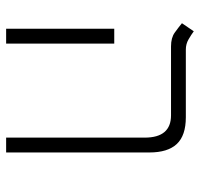

<svg xmlns="http://www.w3.org/2000/svg" viewBox="-33 -619 652 626"><g transform="rotate(90 293.0 -306.0)"><path d="M428.7 0V-451.7Q428.7 -537.6 356 -537.6H131.3Q103 -537.6 86.2 -549.8Q69.3 -562 55.7 -573.2L82 -611.8Q93.3 -603.5 108.4 -594.7Q123.5 -585.9 141.6 -585.9H362.3Q421.9 -585.9 449.5 -556.4Q477.1 -526.9 477.1 -467.3V0ZM73.7 0V-352.5H122.1V0Z"/></g></svg>

Font: Cascadia Mono ExtraLight
Style: Regular
Weight: 200
Monospace: yes
Designer: Aaron Bell
Foundry: Saja Typeworks
Version: Version 2404.023; ttfautohint (v1.8.4)